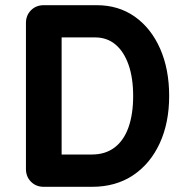

<svg xmlns="http://www.w3.org/2000/svg" viewBox="-20 -720 712 740"><path d="M148.8 0Q119 0 99.5 -19.5Q80 -39 80 -68.8V-631.2Q80 -661 99.5 -680.5Q119 -700 148.8 -700H352.8Q436.8 -700 499.5 -655.8Q562.2 -611.5 597.1 -532.5Q632 -453.5 632 -350.2Q632 -246.8 595.6 -167.8Q559.2 -88.8 492.8 -44.4Q426.2 0 334.8 0ZM217.5 -124.5H334.2Q386 -124.5 421.6 -151.5Q457.2 -178.5 475.2 -229.1Q493.2 -279.8 493.2 -350Q493.2 -420 475.4 -470.6Q457.5 -521.2 425 -548.5Q392.5 -575.8 346.5 -575.8H217.5Z"/></svg>

Font: National Park
Style: Regular
Weight: 400
Designer: Andrea Herstowski, Ben Hoepner
Version: Version 1.009